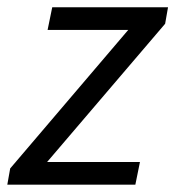

<svg xmlns="http://www.w3.org/2000/svg" viewBox="-30 -506 480 526"><path d="M-10 0 -2.1 -44.5 321.3 -424H100.4L113.1 -486.1H430.3L422.4 -440.9L99 -62.1H353.4L340.8 0Z"/></svg>

Font: Source Sans 3
Style: Italic
Weight: 200
Italic angle: -11°
Designer: Paul D. Hunt
Foundry: Adobe
Version: Version 3.046;hotconv 1.0.118;makeotfexe 2.5.65603